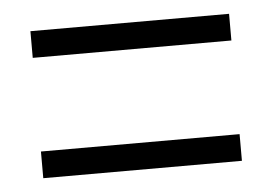

<svg xmlns="http://www.w3.org/2000/svg" viewBox="-32 -587 478 337"><g transform="rotate(-5 207.0 -418.5)"><path d="M32 -501V-548H382V-501ZM32 -289V-336H382V-289Z"/></g></svg>

Font: Noto Sans Malayalam UI ExtraCondensed Light
Style: Regular
Weight: 300
Width: 2
Designer: Jelle Bosma - Monotype Design Team
Foundry: Monotype Imaging Inc.
Version: Version 2.104; ttfautohint (v1.8.4.7-5d5b)